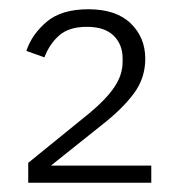

<svg xmlns="http://www.w3.org/2000/svg" viewBox="-20 -724 386 415"><path d="M307 -329H41V-372L174 -480Q209 -509 227 -535.5Q245 -562 245 -590V-598Q245 -628 225.5 -647Q206 -666 168 -666Q129 -666 108 -647.5Q87 -629 76 -600L37 -614Q49 -650 81 -677Q113 -704 171 -704Q231 -704 262.5 -673.5Q294 -643 294 -597Q294 -555 269 -521.5Q244 -488 199 -453L90 -366H307Z"/></svg>

Font: IBM Plex Sans Arabic Light
Style: Regular
Weight: 300
Designer: Mike Abbink, Paul van der Laan, Pieter van Rosmalen, Wael Morcos, Khajak Apelian
Foundry: Bold Monday
Version: Version 1.2